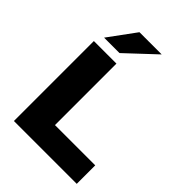

<svg xmlns="http://www.w3.org/2000/svg" viewBox="-265 -1071 1197 1197"><g transform="rotate(45 334.0 -472.5)"><path d="M82 0V-705H281V-163H636V0ZM112 -765 244 -945H440L248 -765Z"/></g></svg>

Font: Nunito Sans 10pt SemiExpanded Black
Style: Regular
Weight: 900
Width: 6
Designer: Vernon Adams
Foundry: Vernon Adams
Version: Version 3.101;gftools[0.9.27]